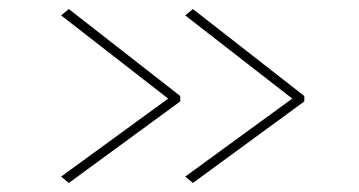

<svg xmlns="http://www.w3.org/2000/svg" viewBox="-20 -468 792 424"><path d="M406 -64 389 -78 636 -258V-242L389 -434L406 -448L652 -256V-244ZM132 -64 115 -78 362 -258V-242L115 -434L132 -448L378 -256V-244Z"/></svg>

Font: Lexend Peta Thin
Style: Regular
Weight: 250
Version: Version 1.007